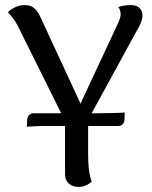

<svg xmlns="http://www.w3.org/2000/svg" viewBox="-20 -724 599 756"><path d="M541 -662C541 -685 527 -704 497 -704C473 -704 460 -701 446 -696C452 -689 455 -678 455 -668C455 -658 452 -648 444 -631L297 -316L140 -655C126 -684 112 -704 77 -704C45 -704 21 -686 11 -676C27 -660 42 -638 49 -624L221 -278H112C99 -278 88 -269 87 -253L86 -229V-225C99 -226 133 -228 146 -228H236V-38C236 -7 258 12 289 12C314 12 333 -1 341 -9C329 -41 327 -80 327 -120V-228H445C459 -228 469 -236 470 -252L471 -276V-281C461 -279 361 -278 351 -278H341L519 -604C532 -624 541 -647 541 -662Z"/></svg>

Font: Arima Koshi Medium
Style: Regular
Weight: 500
Designer: Joana Correia and Natanael Gama
Foundry: NDISCOVER
Version: Version 1.019;PS 001.019;hotconv 1.0.88;makeotf.lib2.5.64775